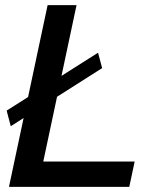

<svg xmlns="http://www.w3.org/2000/svg" viewBox="-20 -730 607 750"><path d="M6 -298 363 -524 379 -464 22 -237ZM166 -710H279L149 -99H506L485 0H15Z"/></svg>

Font: Raleway Thin SemiBold
Style: Italic
Weight: 600
Italic angle: -12°
Version: Version 4.026